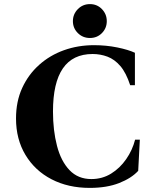

<svg xmlns="http://www.w3.org/2000/svg" viewBox="-20 -900 746 935"><path d="M417 15Q312 15 231 -27Q150 -69 104 -145.5Q58 -222 58 -323Q58 -406 88 -471.5Q118 -537 170.5 -584Q223 -631 291.5 -655.5Q360 -680 438 -680Q497 -680 551 -669Q605 -658 637 -643V-485H614Q594 -546 566 -578.5Q538 -611 503.5 -624Q469 -637 431 -637Q238 -637 238 -357Q238 -265 257.5 -190Q277 -115 318.5 -71.5Q360 -28 425 -28Q478 -28 521 -54.5Q564 -81 594.5 -125Q625 -169 638 -220H661L653 -68Q620 -32 560 -8.5Q500 15 417 15ZM418 -715Q383 -715 359 -739Q335 -763 335 -797Q335 -831 359 -855.5Q383 -880 418 -880Q453 -880 476.5 -855.5Q500 -831 500 -797Q500 -763 476.5 -739Q453 -715 418 -715Z"/></svg>

Font: Bona Nova
Style: Bold
Weight: 700
Designer: Mateusz Machalski
Foundry: Capitalics
Version: Version 4.001; ttfautohint (v1.8.3)